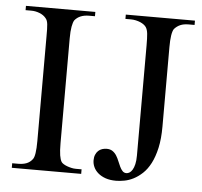

<svg xmlns="http://www.w3.org/2000/svg" viewBox="-50 -714 823 782"><g transform="rotate(5 361.5 -323.0)"><path d="M24.9 0V-18.6H48.8Q69.3 -18.6 83.5 -24.2Q97.7 -29.8 107.4 -42.5Q119.1 -56.2 119.1 -117.7V-545.4Q119.1 -562.5 118.9 -574.5Q118.7 -586.4 117.7 -595Q116.7 -603.5 114.5 -609.4Q112.3 -615.2 108.4 -619.6Q99.1 -631.3 82.5 -637.9Q65.9 -644.5 48.8 -644.5H24.9V-662.1H308.6V-644.5H284.7Q245.6 -644.5 226.1 -620.6Q220.7 -612.3 217.3 -593.8Q213.9 -575.2 213.9 -545.4V-117.7Q213.9 -85.4 216.8 -67.9Q219.7 -50.3 225.1 -41.5Q227.5 -37.6 233.9 -33.4Q240.2 -29.3 248.8 -26.1Q257.3 -22.9 266.6 -20.8Q275.9 -18.6 284.7 -18.6H308.6V0ZM691.9 -644.5Q671.4 -644.5 657.5 -638.4Q643.6 -632.3 633.3 -620.6Q621.6 -603.5 621.6 -545.4V-221.2Q621.6 -170.4 613.3 -133.3Q605 -96.2 591.3 -69.8Q577.6 -43.5 559.8 -26.9Q542 -10.3 523.2 -0.7Q504.4 8.8 485.8 12.2Q467.3 15.6 452.1 15.6Q427.7 15.6 409.4 9.3Q391.1 2.9 378.7 -7.8Q366.2 -18.6 360.1 -32Q354 -45.4 354 -59.6Q354 -72.8 358.2 -82.5Q362.3 -92.3 369.1 -98.6Q376 -105 385 -107.9Q394 -110.8 403.3 -110.8Q418 -110.8 427.7 -104Q437.5 -97.2 443.8 -86.9Q450.2 -76.7 454.8 -64.9Q459.5 -53.2 464.4 -43Q469.2 -32.7 475.6 -25.9Q481.9 -19 491.7 -19Q498 -19 504.4 -22.9Q510.7 -26.9 516.1 -35.6Q521.5 -44.4 524.9 -58.8Q528.3 -73.2 528.3 -93.8V-545.4Q528.3 -574.7 526.6 -591.6Q524.9 -608.4 518.6 -618.2Q515.6 -623 509.3 -627.9Q502.9 -632.8 494.4 -636.5Q485.8 -640.1 475.8 -642.3Q465.8 -644.5 456.1 -644.5H433.1V-662.1H715.8V-644.5Z"/></g></svg>

Font: Doulos SIL Eur
Style: Regular
Weight: 400
Designer: Walt Agee, Victor Gaultney, Peter Martin, Debbi Hosken, Becca Hirsbrunner
Foundry: SIL International
Version: Version 5.000